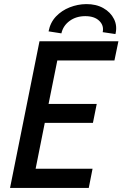

<svg xmlns="http://www.w3.org/2000/svg" viewBox="-20 -922 601 942"><path d="M29.3 0 173.8 -719.7H561L541.5 -625.5H261.2L218.3 -412.1H454.6L436 -319.3H199.7L154.8 -94.2H434.1L415.5 0ZM546.4 -754.9 483.9 -764.2Q490.7 -796.9 467 -819.8Q443.4 -842.8 398.4 -842.8Q353.5 -842.8 321.5 -819.3Q289.6 -795.9 281.2 -758.3L218.3 -768.1Q226.6 -811.5 254.6 -841.1Q282.7 -870.6 322 -886Q361.3 -901.4 402.8 -901.9Q451.2 -902.3 486.8 -882.3Q522.5 -862.3 539.3 -828.6Q556.2 -794.9 546.4 -754.9Z"/></svg>

Font: Reddit Sans Medium
Style: Italic
Weight: 500
Italic angle: -11.25°
Designer: Stephen Hutchings
Version: Version 1.013